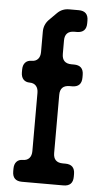

<svg xmlns="http://www.w3.org/2000/svg" viewBox="-53 -745 409 799"><g transform="rotate(5 151.5 -346.0)"><path d="M243 20H70Q30 20 30 -20V-31Q30 -50 39.5 -60.5Q49 -71 66 -71Q83 -71 92.5 -81.5Q102 -92 102 -111V-354Q102 -373 92.5 -383.5Q83 -394 66 -394Q49 -394 39.5 -404.5Q30 -415 30 -434V-445Q30 -464 39.5 -474.5Q49 -485 66 -485Q83 -485 92.5 -495.5Q102 -506 102 -525V-610Q102 -639 122 -660L154 -692Q174 -712 203 -712H243Q283 -712 283 -672V-661Q283 -621 243 -621H233Q193 -621 193 -581V-525Q193 -485 233 -485H243Q283 -485 283 -445V-434Q283 -394 243 -394H233Q193 -394 193 -354V-111Q193 -71 233 -71H243Q283 -71 283 -31V-20Q283 20 243 20Z"/></g></svg>

Font: ZCOOL QingKe HuangYou
Style: Regular
Weight: 400
Version: Version 1.000